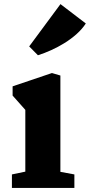

<svg xmlns="http://www.w3.org/2000/svg" viewBox="-20 -924 442 944"><path d="M166.5 -652.3C250 -678.7 354.5 -734.9 401.9 -808.6L277.3 -903.8L123.5 -695.8ZM38.6 0H345.7V-66.4L276.9 -79.1V-552.7L235.4 -564.9L42 -499.5V-454.1L104.5 -383.8V-80.1L38.6 -66.4Z"/></svg>

Font: Merriweather
Style: Heavy
Weight: 900
Designer: Eben Sorkin ( eben@eyebytes.com )
Foundry: Sorkin Type Co.
Version: Version 1.003